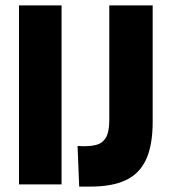

<svg xmlns="http://www.w3.org/2000/svg" viewBox="-20 -680 631 708"><path d="M50 0V-660H207V0ZM272 8 266 -142Q274 -141 280.5 -141Q287 -141 294 -141Q319 -141 339 -147Q359 -153 371 -173.5Q383 -194 383 -238V-660H543V-232Q543 -144 518.5 -91.5Q494 -39 443.5 -15.5Q393 8 315 8Q308 8 299.5 8Q291 8 272 8Z"/></svg>

Font: Bricolage Grotesque Condensed ExtraBold
Style: Regular
Weight: 800
Width: 3
Designer: Mathieu Triay
Foundry: Atelier Triay
Version: Version 1.000;gftools[0.9.30]